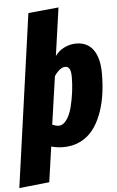

<svg xmlns="http://www.w3.org/2000/svg" viewBox="-99 -803 654 1070"><g transform="rotate(-5 228.5 -268.0)"><path d="M351.1 -550.8Q412.6 -550.8 445.8 -504.9Q479 -459 479 -372.1Q479 -306.6 470 -249.3Q460.9 -191.9 441.4 -142.3Q421.9 -92.8 393.3 -57.4Q364.7 -22 323 -2Q281.2 18.1 230 18.1Q195.3 18.1 162.1 8.8L133.8 206.1L-35.2 224.1L100.1 -743.2L270 -759.8L231.9 -491.2Q251 -519 283.2 -534.9Q315.4 -550.8 351.1 -550.8ZM213.9 -103Q238.8 -103 258.5 -130.6Q278.3 -158.2 288.8 -200.2Q299.3 -242.2 304.7 -284.9Q310.1 -327.6 310.1 -365.2Q310.1 -400.4 301.8 -413.6Q293.5 -426.8 277.8 -426.8Q263.7 -426.8 247.3 -414.3Q231 -401.9 216.8 -379.9L178.2 -111.8Q199.2 -103 213.9 -103Z"/></g></svg>

Font: Fira Sans Compressed ExtraBold
Style: Italic
Weight: 800
Width: 3
Italic angle: -8°
Designer: Carrois Corporate & Edenspiekermann AG
Foundry: Carrois Corporate GbR & Edenspiekermann AG
Version: Version 4.203;PS 004.203;hotconv 1.0.88;makeotf.lib2.5.64775